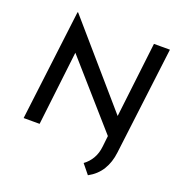

<svg xmlns="http://www.w3.org/2000/svg" viewBox="-164 -884 1133 1220"><g transform="rotate(20 402.5 -273.5)"><path d="M567 202 515 138Q547 115 567.5 80Q588 45 593 -2L606 -119L686 21L198 -534L228 -520L167 0H59L151 -749H155L639 -190L614 -200L676 -726H784L694 2Q686 70 655 120.5Q624 171 567 202Z"/></g></svg>

Font: Josefin Sans Medium
Style: Italic
Weight: 500
Italic angle: -7°
Designer: Santiago Orozco
Foundry: Typemade
Version: Version 2.000